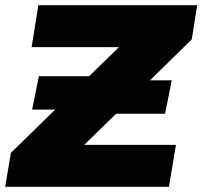

<svg xmlns="http://www.w3.org/2000/svg" viewBox="-39 -721 781 741"><path d="M722 -701 701 -569 540 -411H624L598 -282H409L286 -162H640L613 0H-19L3 -131L174 -298H85L111 -427H305L420 -539H83L109 -701Z"/></svg>

Font: TypoPRO Montserrat Alternates
Style: Italic
Weight: 800
Italic angle: -11.3°
Designer: Julieta Ulanovsky
Foundry: Julieta Ulanovsky
Version: Version 6.001